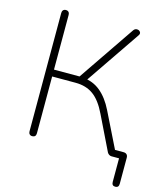

<svg xmlns="http://www.w3.org/2000/svg" viewBox="-126 -805 900 1054"><g transform="rotate(15 324.5 -277.5)"><path d="M609 134V-19L628 0H566Q559 0 552.5 -4Q546 -8 542 -15L447 -210Q414 -279 372.5 -309Q331 -339 271 -339H138V-16Q138 -5 132.5 0.5Q127 6 117 6Q107 6 101.5 0Q96 -6 96 -16V-689Q96 -699 101.5 -705Q107 -711 117 -711Q127 -711 132.5 -705Q138 -699 138 -689V-378H296L273 -363L502 -699Q510 -710 522 -709.5Q534 -709 540 -700Q546 -691 538 -680L319 -359L306 -376Q361 -372 403.5 -337Q446 -302 477 -239L584 -22L566 -39H624Q636 -39 642.5 -32.5Q649 -26 649 -14V134Q649 145 644 150.5Q639 156 629 156Q619 156 614 150.5Q609 145 609 134Z"/></g></svg>

Font: SN Pro Thin
Style: Regular
Weight: 200
Designer: Tobias Whetton
Foundry: Supernotes
Version: Version 1.003;Glyphs 3.3 (3324)